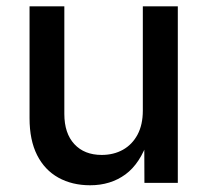

<svg xmlns="http://www.w3.org/2000/svg" viewBox="-20 -562 637 590"><path d="M256.8 7.3Q201.7 7.3 159.4 -16.1Q117.2 -39.6 94 -85.4Q70.8 -131.3 70.8 -198.7V-542.5H177.7V-211.9Q177.7 -152.3 208.5 -119.1Q239.3 -85.9 292.5 -85.9Q329.1 -85.9 357.7 -101.8Q386.2 -117.7 402.6 -148.2Q418.9 -178.7 418.9 -222.2V-542.5H526.4V0H423.8L423.3 -132.8H435.5Q411.1 -59.6 365.5 -26.1Q319.8 7.3 256.8 7.3Z"/></svg>

Font: Inter 16pt Medium
Style: Regular
Weight: 500
Version: Version 4.001;git-66647c0bb